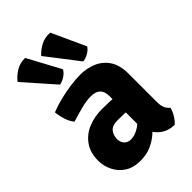

<svg xmlns="http://www.w3.org/2000/svg" viewBox="-230 -863 972 972"><g transform="rotate(-45 256.0 -377.0)"><path d="M32 -136.5Q32 -196 59.8 -234.2Q87.5 -272.5 132.5 -290.8Q177.5 -309 229 -309Q252.5 -309 287 -307.8Q321.5 -306.5 349 -301V-206Q326.5 -211 296 -212Q265.5 -213 244 -213Q209 -213 193 -194.5Q177 -176 177 -146.5Q177 -125 190 -110.5Q203 -96 226 -96Q257 -96 289.5 -118Q322 -140 344 -179.5L365 -83Q345.5 -60 320.2 -37.8Q295 -15.5 261.5 -0.5Q228 14.5 183.5 14.5Q132 14.5 98.5 -8.2Q65 -31 48.5 -65.8Q32 -100.5 32 -136.5ZM480.5 -68.5Q476 -48.5 462.2 -25.8Q448.5 -3 434 8Q391.5 6.5 364.2 -12.5Q337 -31.5 322.5 -58.8Q308 -86 304 -112.5V-327.5Q304 -361.5 287.2 -378Q270.5 -394.5 236 -394.5Q203 -394.5 164.8 -384.2Q126.5 -374 87.5 -362Q71.5 -380 62.2 -409Q53 -438 50.5 -465.5Q83.5 -479 123.8 -489Q164 -499 204 -504.5Q244 -510 276.5 -510Q321 -510 361.2 -493.5Q401.5 -477 427 -439.8Q452.5 -402.5 452.5 -340V-136.5Q452.5 -113.5 459 -96.8Q465.5 -80 480.5 -68.5ZM138.5 -767 233.5 -591Q224.5 -574 204.8 -561.5Q185 -549 168 -546.5L25.5 -708Q44.5 -732.5 73.2 -750.2Q102 -768 138.5 -767ZM319 -767.5 402 -586Q392.5 -570.5 372 -559Q351.5 -547.5 334 -546.5L203 -716.5Q223.5 -739.5 253 -755Q282.5 -770.5 319 -767.5Z"/></g></svg>

Font: Signika Negative
Style: Bold
Weight: 700
Designer: Anna Giedry
Foundry: Anna Giedry
Version: Version 2.001